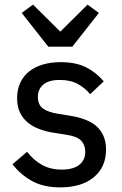

<svg xmlns="http://www.w3.org/2000/svg" viewBox="-20 -799 530 831"><path d="M241 12Q169 12 119.5 -15Q70 -42 34 -88L97 -142Q126 -105 162.5 -85Q199 -65 247 -65Q297 -65 323 -85.5Q349 -106 349 -142Q349 -171 331.5 -190Q314 -209 266 -216L222 -223Q185 -228 154 -239Q123 -250 101 -268Q79 -286 66.5 -312Q54 -338 54 -374Q54 -412 68 -441.5Q82 -471 107 -490.5Q132 -510 166.5 -520Q201 -530 242 -530Q308 -530 352 -508Q396 -486 429 -447L370 -391Q351 -416 318.5 -434.5Q286 -453 239 -453Q191 -453 167.5 -433Q144 -413 144 -380Q144 -345 166.5 -329Q189 -313 234 -306L278 -299Q364 -286 401.5 -249Q439 -212 439 -152Q439 -76 386 -32Q333 12 241 12ZM189 -597 74 -743 123 -779 241 -662 359 -779 408 -743 293 -597Z"/></svg>

Font: IBM Plex Sans Hebrew Text
Style: Regular
Weight: 450
Designer: Mike Abbink, Paul van der Laan, Pieter van Rosmalen, Yanek Iontef
Foundry: Bold Monday
Version: Version 1.2